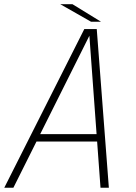

<svg xmlns="http://www.w3.org/2000/svg" viewBox="-25 -876 636 896"><path d="M-5 0 368.5 -740.5H426.5L483 0H444L392 -711H393L37.5 0ZM129 -215.5 135.5 -250H451L444.5 -215.5ZM446.5 -774.5H400L256 -856.5H313Z"/></svg>

Font: Epilogue ExtraLight
Style: Italic
Weight: 250
Italic angle: -12°
Designer: Tyler Finck
Foundry: Etcetera Type Co
Version: Version 2.112